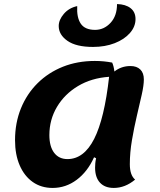

<svg xmlns="http://www.w3.org/2000/svg" viewBox="-20 -900 787 945"><path d="M239 25Q183 25 141.5 -4Q100 -33 77 -86Q54 -139 54 -210Q54 -295 83 -366.5Q112 -438 165 -490.5Q218 -543 289.5 -571.5Q361 -600 447 -600Q491 -600 532 -592Q540 -575 543 -548Q577 -575 622 -575Q653 -575 670.5 -558Q688 -541 688 -509Q688 -480 677.5 -433.5Q667 -387 653.5 -329.5Q640 -272 629.5 -210.5Q619 -149 619 -92Q619 -38 645 -16Q596 25 540 25Q496 25 472 -1Q448 -27 448 -75Q448 -85 449 -96.5Q450 -108 453 -121L443 -126Q411 -55 357.5 -15Q304 25 239 25ZM223 -235Q223 -179 246.5 -148Q270 -117 312 -117Q393 -117 443.5 -216.5Q494 -316 517 -522Q430 -516 364 -476.5Q298 -437 260.5 -374Q223 -311 223 -235ZM438 -669Q355 -669 312 -699Q269 -729 269 -772Q269 -802 294 -831.5Q319 -861 360 -870Q357 -814 377.5 -783.5Q398 -753 448 -753Q492 -753 524 -787.5Q556 -822 556 -880Q598 -879 622.5 -860Q647 -841 647 -806Q647 -769 619.5 -737.5Q592 -706 544.5 -687.5Q497 -669 438 -669Z"/></svg>

Font: Lemonada SemiBold
Style: Regular
Weight: 600
Designer: Mohamed Gaber (Arabic), Eduardo Tunni (Latin)
Foundry: Kief Type Foundry
Version: Version 4.005; ttfautohint (v1.8.3)